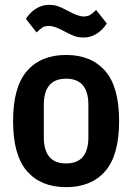

<svg xmlns="http://www.w3.org/2000/svg" viewBox="-20 -761 546 793"><path d="M253 12Q149 12 91.5 -54Q34 -120 34 -261Q34 -402 91.5 -468Q149 -534 253 -534Q357 -534 414.5 -468Q472 -402 472 -261Q472 -120 414.5 -54Q357 12 253 12ZM253 -86Q345 -86 345 -194V-328Q345 -436 253 -436Q161 -436 161 -328V-194Q161 -86 253 -86ZM325 -606Q307 -606 292 -610.5Q277 -615 251 -629Q225 -643 209.5 -648.5Q194 -654 183 -654Q166 -654 155.5 -647.5Q145 -641 131 -627L87 -683Q104 -710 129 -725.5Q154 -741 183 -741Q201 -741 216 -736.5Q231 -732 257 -718Q283 -704 298.5 -698.5Q314 -693 325 -693Q342 -693 352.5 -699.5Q363 -706 377 -720L421 -664Q404 -637 379 -621.5Q354 -606 325 -606Z"/></svg>

Font: IBM Plex Sans Condensed SemiBold
Style: Regular
Weight: 600
Width: 3
Designer: Mike Abbink, Paul van der Laan, Pieter van Rosmalen
Foundry: Bold Monday
Version: Version 1.3